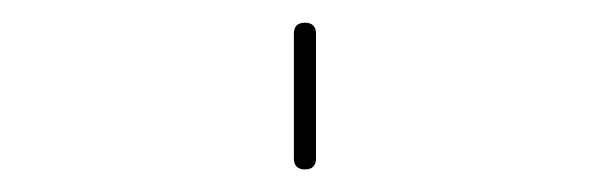

<svg xmlns="http://www.w3.org/2000/svg" viewBox="-20 -150 540 170"><path d="M240.2 -9.8V-120.1Q240.2 -129.9 250 -129.9Q259.8 -129.9 259.8 -120.1V-9.8Q259.8 0 250 0Q240.2 0 240.2 -9.8Z"/></svg>

Font: Rounded Mgen+ 1mn thin
Style: Regular
Weight: 100
Designer: [Source Han Sans]
Ryoko NISHIZUKA  (kana & ideographs); Paul D. Hunt (Latin, Greek & Cyrillic); Wenlong ZHANG  (bopomofo
Version: Version 1.059.20150602